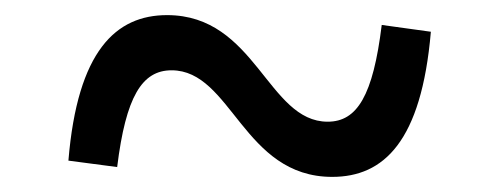

<svg xmlns="http://www.w3.org/2000/svg" viewBox="-20 -452 660 254"><path d="M419.5 -218C487.5 -218 537.5 -264.5 550 -410L485 -419C473.5 -325.5 452.5 -291 413.5 -291C334 -291 318.5 -432 201 -432C133.5 -432 82.5 -385 70.5 -239.5L135 -231C146.5 -324.5 168 -359 207 -359C286.5 -359 301.5 -218 419.5 -218Z"/></svg>

Font: Monaspace Neon Light
Style: Regular
Weight: 300
Designer: Riley Cran & the Lettermatic Team
Foundry: Lettermatic
Version: Version 1.200 (Monaspace Neon)